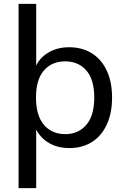

<svg xmlns="http://www.w3.org/2000/svg" viewBox="-20 -756 645 992"><path d="M76 216V-736H167V-387H156Q171 -445 220.5 -478.5Q270 -512 337 -512Q404 -512 454 -481Q504 -450 531.5 -391.5Q559 -333 559 -252Q559 -171 531.5 -112Q504 -53 454.5 -22Q405 9 338 9Q270 9 221.5 -24.5Q173 -58 156 -115H167V216ZM317 -63Q385 -63 426 -111Q467 -159 467 -252Q467 -345 426 -392Q385 -439 317 -439Q248 -439 207 -392Q166 -345 166 -252Q166 -159 207 -111Q248 -63 317 -63Z"/></svg>

Font: Mulish Medium
Style: Regular
Weight: 500
Designer: Vernon Adams
Foundry: Vernon Adams
Version: Version 3.603; ttfautohint (v1.8.3)